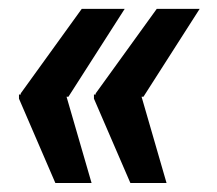

<svg xmlns="http://www.w3.org/2000/svg" viewBox="-20 -469 487 430"><path d="M259.3 -449.2 133.3 -252.4 26.4 -251V-259.8L163.1 -449.2ZM127.9 -256.3 185.1 -59.1H104L22.5 -248V-257.3ZM427.2 -449.2 301.3 -252.4 194.3 -251V-259.8L331.1 -449.2ZM295.9 -256.3 353 -59.1H272L190.4 -248V-257.3Z"/></svg>

Font: Roboto Condensed ExtraBold
Style: Italic
Weight: 800
Italic angle: -12°
Designer: Christian Robertson
Foundry: Google
Version: Version 3.008; 2023